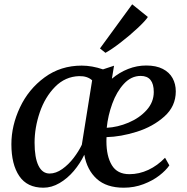

<svg xmlns="http://www.w3.org/2000/svg" viewBox="-20 -864 873 894"><path d="M501 -497.5Q536 -527 576.8 -543Q617.5 -559 661 -559Q707 -559 737.8 -543.2Q768.5 -527.5 783.5 -500.2Q798.5 -473 798.5 -438.5Q798.5 -369 745.2 -321.5Q692 -274 617 -250.5Q542 -227 476 -225.5Q475.5 -219 475.5 -206.5Q475.5 -136.5 500.8 -94.8Q526 -53 582.5 -53Q628 -53 670.8 -73Q713.5 -93 748.5 -129.5L768.5 -94Q753 -71 722.2 -47Q691.5 -23 648.2 -6.5Q605 10 556 10Q476 10 430.5 -31.2Q385 -72.5 372.5 -143.5Q353.5 -103.5 323.8 -68.2Q294 -33 257.2 -11.5Q220.5 10 182 10Q106.5 10 69.8 -44.2Q33 -98.5 33 -192.5Q33 -279 73 -364Q113 -449 187.8 -503.8Q262.5 -558.5 360.5 -558.5Q408 -558.5 459.5 -541L511 -558ZM477 -269Q527.5 -271.5 578.5 -293Q629.5 -314.5 662.8 -351.5Q696 -388.5 696 -435.5Q696 -510.5 635 -510.5Q591 -510.5 557 -473.8Q523 -437 502.8 -381.2Q482.5 -325.5 477 -269ZM409 -490Q386.5 -510.5 348 -509.5Q283.5 -507.5 236.5 -459.8Q189.5 -412 165.2 -340.8Q141 -269.5 141 -199.5Q141 -130 159 -93Q177 -56 211 -56Q240.5 -56 270 -77Q299.5 -98 323 -128.8Q346.5 -159.5 361 -190ZM445.5 -638.5 595.5 -844 668.5 -785Q657.5 -767.5 621.2 -733.5Q585 -699.5 542.2 -666.5Q499.5 -633.5 471 -618Z"/></svg>

Font: Merriweather Text
Style: Italic
Weight: 400
Italic angle: -7.8°
Designer: Eben Sorkin
Foundry: Eben Sorkin
Version: Version 2.100